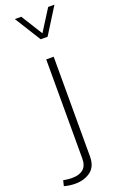

<svg xmlns="http://www.w3.org/2000/svg" viewBox="-256 -817 681 1099"><g transform="rotate(-20 84.5 -267.0)"><path d="M-4.9 -768.6H34.2L115.7 -638.2L198.2 -768.6H236.3L136.7 -609.4H94.7ZM-68.4 226.1 -60.5 192.9Q-51.3 194.8 -36.4 196.5Q-21.5 198.2 -6.3 198.2Q37.1 198.2 61 177.7Q85 157.2 85 113.3V-490.2H130.4V117.2Q130.4 179.2 92.3 207.3Q54.2 235.4 -1 235.4Q-35.2 235.4 -68.4 226.1Z"/></g></svg>

Font: Estedad-FD ExtraLight
Style: Regular
Weight: 200
Designer: Amin Abedi
Version: Version 7.3